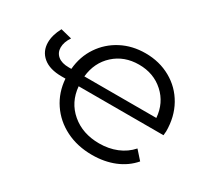

<svg xmlns="http://www.w3.org/2000/svg" viewBox="-111 -709 973 894"><g transform="rotate(30 376.0 -262.5)"><path d="M705 -241H249Q256 -159 315.5 -108.5Q375 -58 464 -58Q515 -58 558 -75.5Q601 -93 631 -127L672 -81Q636 -39 582 -17Q528 5 462 5Q383 5 320.5 -26.5Q258 -58 220.5 -114Q183 -170 178 -241H157Q93 -241 58 -270Q23 -299 23 -347Q23 -386 47 -431L107 -416Q86 -385 86 -356Q86 -328 106.5 -311Q127 -294 165 -294H179Q185 -363 221 -416.5Q257 -470 314.5 -500Q372 -530 443 -530Q518 -530 578.5 -496Q639 -462 673 -401.5Q707 -341 707 -263Q707 -257 705 -241ZM249 -294H636Q630 -371 576 -420Q522 -469 443 -469Q364 -469 310.5 -420.5Q257 -372 249 -294Z"/></g></svg>

Font: APTA Sans Regular
Style: Regular
Weight: 400
Version: Version 7.200